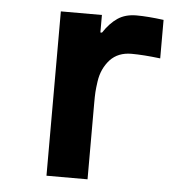

<svg xmlns="http://www.w3.org/2000/svg" viewBox="-50 -726 767 776"><g transform="rotate(5 333.5 -338.5)"><path d="M466.1 -520.8Q412.1 -520.8 379.6 -486.3Q363.3 -468.1 353.2 -446.3Q343.1 -424.5 339.2 -397.5Q335.3 -370.4 334.3 -353.8Q333.3 -337.2 333.3 -309.2V0H166.7V-666.7H333.3V-595.7H339.8Q365.9 -635.4 396.8 -656.2Q427.7 -677.1 472.7 -677.1Q518.2 -677.1 583.3 -668.6V-512.4Q514.3 -520.8 466.1 -520.8Z"/></g></svg>

Font: TypoPRO Monoid
Style: Bold
Weight: 700
Width: 4
Monospace: yes
Designer: Andreas Larsen (@larsenwork)
Version: Version 0.61